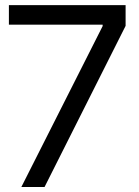

<svg xmlns="http://www.w3.org/2000/svg" viewBox="-20 -748 555 768"><path d="M65.4 0 390.6 -643.6V-649.4H15.6V-727.5H482.4V-644.5L158.2 0Z"/></svg>

Font: Inter Display
Style: Regular
Weight: 400
Designer: Rasmus Andersson
Foundry: rsms
Version: Version 4.000;git-37864ae